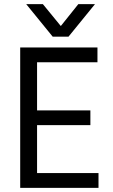

<svg xmlns="http://www.w3.org/2000/svg" viewBox="-20 -902 541 922"><path d="M309 -726H233L106 -882H186L272 -777L356 -882H436ZM453 0H77V-674H448V-603H158V-372H414V-301H158V-71H453Z"/></svg>

Font: Hind Madurai
Style: Regular
Weight: 400
Designer: Jyotish Sonowal
Foundry: Indian Type Foundry
Version: Version 0.702;PS 1.0;hotconv 1.0.81;makeotf.lib2.5.63406